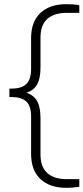

<svg xmlns="http://www.w3.org/2000/svg" viewBox="-20 -770 400 920"><path d="M297.5 130Q218.5 130 173.8 88Q129 46 129 -33V-212Q129 -262 106 -283.5Q83 -305 37 -305H25V-345.5H37Q83 -345.5 106 -367.5Q129 -389.5 129 -439V-587Q129 -666 173.8 -708Q218.5 -750 297.5 -750Q314.5 -750 331.5 -748.8Q348.5 -747.5 360 -745V-708.5H298Q240 -708.5 207 -679.5Q174 -650.5 174 -589.5V-445.5Q174 -390 154.8 -360.5Q135.5 -331 93.5 -322V-329Q135.5 -320 154.8 -290.5Q174 -261 174 -205V-30.5Q174 30.5 207 59.5Q240 88.5 298 88.5H360V125Q348.5 127 331.5 128.5Q314.5 130 297.5 130Z"/></svg>

Font: Encode Sans SC SemiExpanded ExtraLight
Style: Regular
Weight: 250
Width: 6
Designer: Multiple Designers
Foundry: Impallari Type
Version: Version 3.002